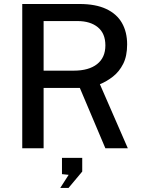

<svg xmlns="http://www.w3.org/2000/svg" viewBox="-20 -743 722 962"><path d="M91.5 0V-723H378.5Q459 -723 512 -698.2Q565 -673.5 591 -628Q617 -582.5 617 -520.5Q617 -462 597.2 -423Q577.5 -384 546.2 -359.5Q515 -335 480.5 -321L620.5 0H508L380 -302.5H198.5V0ZM198.5 -389H349.5Q425 -389 466.5 -421.8Q508 -454.5 508 -515.5Q508 -575.5 470.2 -606.5Q432.5 -637.5 368 -637.5H198.5ZM282 198.5 324 133 290.5 129.5V48H392V116.5L323.5 198.5Z"/></svg>

Font: Public Sans Thin Medium
Style: Regular
Weight: 500
Version: Version 2.001